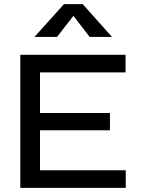

<svg xmlns="http://www.w3.org/2000/svg" viewBox="-20 -916 693 936"><path d="M175 -281V-86H593V0H79V-649H592V-563H175V-365H516V-281ZM383 -896 526 -736H417L338 -839L258 -736H148L292 -896Z"/></svg>

Font: Syne Medium
Style: Regular
Weight: 500
Designer: Lucas Descroix
Foundry: Bonjour Monde
Version: Version 2.200; ttfautohint (v1.8.4)